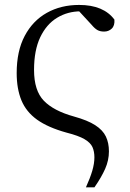

<svg xmlns="http://www.w3.org/2000/svg" viewBox="-20 -551 535 793"><path d="M334.9 222.7Q352.2 184.5 361.1 154.5Q369.9 124.4 369.9 98.6Q369.9 74.8 361.9 56.6Q353.9 38.5 329.2 23.9Q304.4 9.3 254.6 -3.3Q178.1 -24.5 133 -56.8Q88 -89.2 68.4 -136.8Q48.9 -184.5 48.9 -249.2Q48.9 -340 82 -402.6Q115.1 -465.3 173.4 -498Q231.6 -530.6 306.6 -530.6Q357.9 -530.6 394.3 -515.2Q430.7 -499.7 452.5 -470.1Q454.5 -445.3 441.6 -432.9Q428.7 -420.6 409.9 -420.6Q393.4 -420.6 382.2 -427Q370.9 -433.5 358.5 -448.4L295.7 -516.4L372.1 -494.7Q354.5 -499 341.8 -501.6Q329.2 -504.2 313.4 -504.2Q259.6 -504.2 215.6 -477.5Q171.7 -450.8 146.1 -397Q120.6 -343.2 120.6 -262Q120.6 -176.8 161.1 -134.9Q201.7 -93 285.2 -69.9Q341.8 -54.3 373.2 -34Q404.7 -13.7 417.3 12.8Q429.9 39.2 429.9 74.2Q429.9 111 414.4 146.1Q398.9 181.2 370.1 222.7Z"/></svg>

Font: Noto Serif KR ExtraLight
Style: Regular
Weight: 200
Designer: Ryoko NISHIZUKA 西塚涼子 (kana & ideographs); Frank Grießhammer (Latin, Greek & Cyrillic); Wenlong ZHANG 张文龙 (bopomofo); San
Foundry: Adobe
Version: Version 2.002-H1;hotconv 1.1.0;makeotfexe 2.6.0